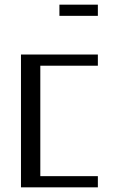

<svg xmlns="http://www.w3.org/2000/svg" viewBox="-20 -804 510 824"><path d="M70 -570H400V-522H153V-48H400V0H70ZM235 -784H400V-736H235Z"/></svg>

Font: Facade Sud
Style: Regular
Weight: 100
Designer: Éléonore Fines
Foundry: Velvetyne Type Foundry
Version: Version 1.001;Glyphs 3.2 (3202)